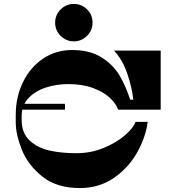

<svg xmlns="http://www.w3.org/2000/svg" viewBox="-20 -957 906 975"><path d="M327 -530Q266 -530 211.5 -512Q157 -494 123.5 -457.5Q90 -421 90 -368V-348Q90 -280 131.5 -242.5Q173 -205 233.5 -192Q294 -179 367 -179Q442 -179 507 -206Q572 -233 615 -270.5Q658 -308 668 -338H730Q720 -260 676 -182Q632 -104 557.5 -53Q483 -2 386 -2Q268 -2 195 -60.5Q122 -119 91 -196.5Q60 -274 60 -335V-374Q60 -465 97 -540.5Q134 -616 199 -659.5Q264 -703 346 -703Q437 -703 496.5 -665Q556 -627 587.5 -573Q619 -519 641 -451H657Q650 -514 626 -584Q602 -654 559 -700H796V-400H580Q570 -430 538 -460Q506 -490 452.5 -510Q399 -530 327 -530ZM79 -400V-430H310V-400ZM355 -747Q316 -747 288 -775Q260 -803 260 -842Q260 -881 288 -909Q316 -937 355 -937Q394 -937 422 -909.5Q450 -882 450 -842Q450 -803 422 -775Q394 -747 355 -747Z"/></svg>

Font: Space Cowgirl
Style: Regular
Weight: 400
Designer: Valery Marier
Foundry: Valery Marier
Version: Version 1.000